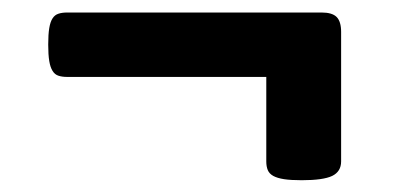

<svg xmlns="http://www.w3.org/2000/svg" viewBox="-20 -433 640 313"><path d="M89.4 -307.6Q81.1 -307.6 75.2 -309.6Q69.3 -311.5 65.7 -317.4Q62 -323.2 60.3 -333.5Q58.6 -343.8 58.6 -360.4Q58.6 -377 60.3 -387.2Q62 -397.5 65.7 -403.1Q69.3 -408.7 75.2 -410.6Q81.1 -412.6 89.4 -412.6H504.4Q521.5 -412.6 528.8 -405.3Q536.1 -397.9 536.1 -380.9V-169.9Q536.1 -153.3 521.5 -146.2Q506.8 -139.2 471.7 -139.2Q454.1 -139.2 443.1 -140.9Q432.1 -142.6 425.5 -146.2Q418.9 -149.9 416.5 -155.8Q414.1 -161.6 414.1 -169.9V-307.6Z"/></svg>

Font: Courier Prime
Style: Bold
Weight: 700
Monospace: yes
Designer: Alan Dague-Greene
Foundry: Quote-Unquote Apps
Version: Version 1.202